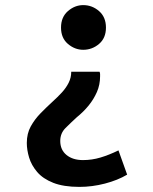

<svg xmlns="http://www.w3.org/2000/svg" viewBox="-20 -542 600 752"><path d="M291 190Q229 190 188.5 174Q148 158 125.5 131.5Q103 105 94 75Q85 45 85 18Q85 -19 100.5 -47Q116 -75 139 -98.5Q162 -122 186 -144Q206 -162 222.5 -180Q239 -198 249 -218Q259 -238 259 -261H370Q372 -256 372 -252Q372 -248 372 -243Q372 -210 359.5 -181.5Q347 -153 327 -128.5Q307 -104 281 -83Q257 -61 236.5 -40.5Q216 -20 216 10Q216 45 240.5 65Q265 85 305 85Q340 85 373.5 75Q407 65 444 47L478 142Q441 164 391 177Q341 190 291 190ZM306 -347Q273 -347 246 -370Q219 -393 219 -434Q219 -475 246 -498.5Q273 -522 306 -522Q341 -522 368 -498.5Q395 -475 395 -434Q395 -393 368 -370Q341 -347 306 -347Z"/></svg>

Font: Ubuntu Sans Mono SemiBold
Style: Regular
Weight: 600
Monospace: yes
Designer: Dalton Maag Ltd
Foundry: Dalton Maag Ltd
Version: Version 1.006